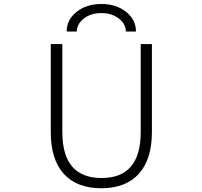

<svg xmlns="http://www.w3.org/2000/svg" viewBox="-20 -958 1040 988"><path d="M704.1 -731.4H761.7V-279.3Q761.7 -137.7 694.3 -63.5Q627 10.7 501.5 10.7Q376 10.7 308.6 -63Q241.2 -136.7 241.2 -279.3V-731.4H300.8V-278.3Q300.8 -42 502.9 -42Q704.1 -42 704.1 -278.3ZM679.7 -795.9H627.9Q627 -835 591.3 -862.8Q555.7 -890.6 501.5 -890.6Q447.3 -890.6 411.6 -862.8Q376 -835 375 -795.9H323.2Q323.2 -856.4 374 -897Q424.8 -937.5 501.5 -937.5Q578.1 -937.5 628.9 -897Q679.7 -856.4 679.7 -795.9Z"/></svg>

Font: GenEi Gothic M Light
Style: Regular
Weight: 300
Designer: o_tamon (Modified); [Source Han Sans]
Ryoko NISHIZUKA  (kana & ideographs); Paul D. Hunt (Latin, Greek & Cyrillic); Wenl
Version: Version 1.1a;Original Version 1.004